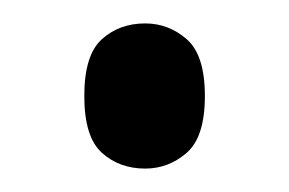

<svg xmlns="http://www.w3.org/2000/svg" viewBox="-20 -137 247 164"><path d="M104 7Q82 7 67 -6.5Q52 -20 52 -55Q52 -90 67 -103.5Q82 -117 104 -117Q124 -117 139.5 -103.5Q155 -90 155 -55Q155 -20 139.5 -6.5Q124 7 104 7Z"/></svg>

Font: Noto Serif Thai ExtraCondensed
Style: Regular
Weight: 400
Width: 2
Designer: Monotype Design Team
Foundry: Monotype Imaging Inc.
Version: Version 2.002; ttfautohint (v1.8.4.7-5d5b)